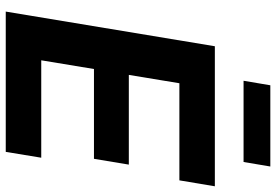

<svg xmlns="http://www.w3.org/2000/svg" viewBox="-166 -794 960 668"><g transform="rotate(90 314.0 -460.0)"><path d="M20.3 0 140.9 -727.5H628.1L607.5 -604.1H269.6L240.6 -428.2H552.7L532.5 -306.9H220.1L189.8 -123.5H528.7L508.4 0ZM559.3 -920.5 543.6 -827.4H261L276.7 -920.5Z"/></g></svg>

Font: Adwaita Sans
Style: Italic
Weight: 400
Italic angle: -9.39999°
Designer: Rasmus Andersson
Foundry: rsms
Version: Version 4.001;git-9221beed3